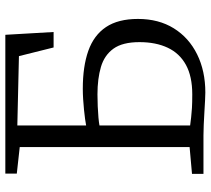

<svg xmlns="http://www.w3.org/2000/svg" viewBox="-55 -728 790 720"><g transform="rotate(-90 340.0 -368.0)"><path d="M353 7Q343.5 7 323.8 6Q304 5 279.8 3.5Q255.5 2 232.2 1Q209 0 192.5 0H48V-43L148.5 -52V-689L49 -700V-743H569.5L580 -562H522L489.5 -692L229.5 -698V-440Q239 -442 254.2 -444Q269.5 -446 288.5 -448Q307.5 -450 327.8 -451.2Q348 -452.5 367.5 -452.5Q451 -452.5 509.5 -431.8Q568 -411 598.5 -365.5Q629 -320 629 -245.5Q629 -168 593.8 -111.2Q558.5 -54.5 496.2 -23.8Q434 7 353 7ZM346 -42Q413.5 -42 456.8 -65.8Q500 -89.5 521 -134Q542 -178.5 542 -240Q542 -303.5 517.5 -337.5Q493 -371.5 449 -384.5Q405 -397.5 346 -397.5Q324 -397.5 301 -396.5Q278 -395.5 259 -393.8Q240 -392 229.5 -390V-50Q245.5 -48 260.2 -46.2Q275 -44.5 295 -43.2Q315 -42 346 -42Z"/></g></svg>

Font: Merriweather Light 18pt Light
Style: Regular
Weight: 300
Version: Version 2.100